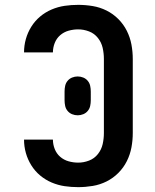

<svg xmlns="http://www.w3.org/2000/svg" viewBox="-20 -763 640 791"><path d="M302 8Q274 8 246.5 4Q219 0 193 -11Q167 -22 145.5 -40Q124 -58 109 -82Q94 -106 86.5 -133Q79 -160 79 -188H198Q198 -168 205.5 -149Q213 -130 228 -117Q243 -104 262.5 -98.5Q282 -93 302 -93Q325 -93 347 -101.5Q369 -110 383.5 -128.5Q398 -147 403 -169.5Q408 -192 408 -215V-520Q408 -543 403 -565.5Q398 -588 383.5 -606.5Q369 -625 347 -633.5Q325 -642 302 -642Q282 -642 262.5 -636.5Q243 -631 228 -618Q213 -605 205.5 -586Q198 -567 198 -547H79Q79 -575 86.5 -602Q94 -629 109 -653Q124 -677 145.5 -695Q167 -713 193 -724Q219 -735 246.5 -739Q274 -743 302 -743Q332 -743 362 -738Q392 -733 419 -719.5Q446 -706 467.5 -684.5Q489 -663 502.5 -636Q516 -609 521.5 -579.5Q527 -550 527 -520V-215Q527 -185 521.5 -155.5Q516 -126 502.5 -99Q489 -72 467.5 -50.5Q446 -29 419 -15.5Q392 -2 362 3Q332 8 302 8ZM300 -288Q288 -288 277 -292.5Q266 -297 258.5 -306Q251 -315 248.5 -326.5Q246 -338 246 -350V-386Q246 -398 248.5 -409.5Q251 -421 258.5 -430Q266 -439 277 -443.5Q288 -448 300 -448Q312 -448 323 -443.5Q334 -439 341.5 -430Q349 -421 351.5 -409.5Q354 -398 354 -386V-350Q354 -338 351.5 -326.5Q349 -315 341.5 -306Q334 -297 323 -292.5Q312 -288 300 -288Z"/></svg>

Font: Iosevka Aile
Style: Bold
Weight: 700
Designer: Belleve Invis
Foundry: Belleve Invis
Version: Version 28.0.1; ttfautohint (v1.8.4)